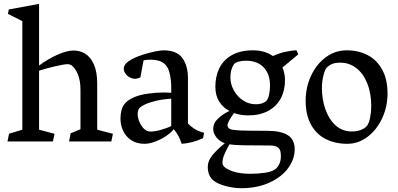

<svg xmlns="http://www.w3.org/2000/svg" viewBox="-20 -739 2080 1003"><path d="M569.8 -40 561.5 0H340.8L349.1 -42.5L400.4 -64V-268.6Q400.4 -318.8 386.7 -351.1Q373 -383.3 354 -397.5Q344.2 -403.8 335 -403.8Q315.9 -403.8 267.6 -392.6Q219.2 -381.3 184.1 -369.6V-61.5L265.1 -40L256.3 0H19L27.3 -40.5L96.7 -61.5V-628.4L21.5 -666.5L25.9 -689.5L184.1 -718.8V-396.5Q227.5 -429.2 277.8 -452.1Q328.1 -475.1 365.2 -475.1Q397 -475.1 424.6 -458.7Q452.1 -442.4 470 -403.6Q487.8 -364.7 487.8 -301.8V-61.5Z M682.6 -231.9Q710.9 -244.1 754.2 -250Q797.4 -255.9 835.4 -255.9Q855.5 -255.9 874.5 -254.4V-280.8Q874.5 -325.7 864.5 -362.5Q854.5 -399.4 825.2 -415.5Q814.9 -421.4 798.1 -424.3Q781.2 -427.2 762.7 -427.2Q746.1 -427.2 730 -423.8L713.4 -335Q699.7 -327.6 683.6 -327.6Q670.9 -327.6 657.5 -335Q644 -342.3 635.3 -354.5Q626.5 -366.7 626.5 -380.4Q626.5 -406.2 667.5 -429.2Q691.9 -442.4 725.3 -453.1Q758.8 -463.9 789.3 -470Q819.8 -476.1 835 -476.1Q902.3 -476.1 932.1 -436.5Q961.9 -397 961.9 -329.1V-93.8Q980 -75.2 1000.5 -63.2Q1021 -51.3 1046.4 -45.4L1040.5 -17.1Q1013.2 -4.4 984.1 3.2Q955.1 10.7 929.2 12.2Q921.4 -10.7 911.9 -28.8Q902.3 -46.9 887.7 -64.5Q877 -48.8 850.6 -30.5Q824.2 -12.2 792.7 0Q761.2 12.2 735.4 12.2Q692.4 12.2 664.1 -7.6Q635.7 -27.3 622.6 -57.1Q609.4 -86.9 609.4 -117.7Q609.4 -164.6 626 -189.9Q642.6 -215.3 682.6 -231.9ZM766.6 -51.8Q788.6 -51.8 821 -60.8Q853.5 -69.8 874.5 -80.6V-223.6Q826.2 -220.2 791 -211.4Q755.9 -202.6 735.8 -192.6Q715.8 -182.6 708.5 -174.3Q699.2 -165 699.2 -142.1Q699.2 -125.5 706.3 -106.9Q713.4 -88.4 725.1 -74Q736.8 -59.6 750 -54.7Q756.3 -51.8 766.6 -51.8Z M1519.5 41Q1519.5 91.8 1485.6 138.7Q1451.7 185.5 1387.9 214.8Q1324.2 244.1 1239.7 244.1Q1199.7 244.1 1157 232.4Q1114.3 220.7 1094.2 203.1Q1078.1 189 1071.8 171.4Q1065.4 153.8 1065.4 132.3Q1065.4 101.1 1089.8 71.5Q1114.3 42 1154.3 9.3Q1126 -1 1109.9 -22.2Q1093.8 -43.5 1093.8 -64.9Q1093.8 -96.2 1119.4 -120.1Q1145 -144 1178.7 -159.2Q1145 -176.8 1125 -208.5Q1105 -240.2 1105 -286.6Q1105 -339.8 1125.7 -382.6Q1146.5 -425.3 1190.7 -450.7Q1234.9 -476.1 1302.2 -476.1Q1362.3 -476.1 1405.8 -446.3Q1436.5 -460.9 1471.9 -468.5Q1507.3 -476.1 1528.8 -476.1L1538.1 -455.1L1455.6 -386.2Q1468.8 -355 1468.8 -320.3Q1468.8 -266.6 1446.8 -225.1Q1424.8 -183.6 1381.3 -159.9Q1337.9 -136.2 1275.9 -136.2Q1237.8 -136.2 1202.6 -148.4Q1168.5 -102.5 1168.5 -83.5Q1168.5 -77.1 1173.1 -71.8Q1177.7 -66.4 1184.1 -64Q1198.2 -59.1 1236.1 -57.4Q1273.9 -55.7 1375.5 -55.7Q1446.3 -55.7 1482.9 -33.2Q1519.5 -10.7 1519.5 41ZM1183.6 -335Q1183.6 -300.3 1200.9 -267.8Q1218.3 -235.4 1249 -214.8Q1279.8 -194.3 1317.4 -194.3Q1334.5 -194.3 1348.6 -199Q1362.8 -203.6 1371.6 -212.4Q1380.9 -221.7 1385.7 -244.9Q1390.6 -268.1 1390.6 -291.5Q1390.6 -351.1 1357.9 -386.5Q1325.2 -421.9 1263.2 -421.9Q1244.1 -421.9 1225.8 -416.7Q1207.5 -411.6 1202.1 -403.8Q1183.6 -375.5 1183.6 -335ZM1447.3 77.1Q1447.3 58.6 1443.6 47.1Q1439.9 35.6 1427 28.3Q1414.1 21 1387.7 21Q1299.3 21 1252.2 20Q1205.1 19 1178.7 15.1Q1165 38.1 1153.6 64.2Q1142.1 90.3 1142.1 109.4Q1142.1 120.6 1146.5 126.5Q1159.2 144 1196.8 156.5Q1234.4 168.9 1287.6 168.9Q1327.1 168.9 1364.3 163.6Q1401.4 158.2 1420.4 143.1Q1431.2 134.3 1439.2 117.2Q1447.3 100.1 1447.3 77.1Z M1792 -476.1Q1852.1 -476.1 1899.9 -451.4Q1947.8 -426.8 1976.1 -376Q2004.4 -325.2 2004.4 -250Q2004.4 -181.6 1976.3 -121.1Q1948.2 -60.5 1899.9 -24.2Q1851.6 12.2 1794.4 12.2Q1731.9 12.2 1682.9 -12Q1633.8 -36.1 1605.2 -86.9Q1576.7 -137.7 1576.7 -213.4Q1576.7 -281.2 1604.2 -341.8Q1631.8 -402.3 1680.9 -439.2Q1730 -476.1 1792 -476.1ZM1894 -78.1Q1906.7 -90.8 1913.1 -122.8Q1919.4 -154.8 1919.4 -183.1Q1919.4 -252.4 1898.2 -304.4Q1877 -356.4 1840.3 -384Q1803.7 -411.6 1758.8 -411.6Q1731 -411.6 1715.3 -405Q1699.7 -398.4 1687 -386.2Q1676.3 -374 1668.9 -342Q1661.6 -310.1 1661.6 -279.3Q1661.6 -222.7 1679 -170.7Q1696.3 -118.7 1731.7 -85.4Q1767.1 -52.2 1818.4 -52.2Q1840.3 -52.2 1860.8 -58.8Q1881.3 -65.4 1894 -78.1Z"/></svg>

Font: Vesper Libre
Style: Regular
Weight: 400
Designer: Robert Keller & Kimya Gandhi
Foundry: Mota Italic
Version: Version 1.058